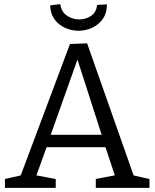

<svg xmlns="http://www.w3.org/2000/svg" viewBox="-20 -910 749 930"><path d="M633 -44 610 -64 704 -43V0H444V-43L548 -63L540 -49L487 -209L502 -197H196L210 -209L153 -51L148 -62L250 -43V0H4V-43L96 -64L75 -46L319 -697L402 -700ZM221 -244 213 -257H486L477 -243L346 -650L365 -649ZM360 -761Q327 -761 295.5 -775Q264 -789 244 -816.5Q224 -844 223 -884L272 -890Q277 -852 304.5 -834Q332 -816 364 -816Q396 -816 421.5 -833.5Q447 -851 450 -886L498 -889Q498 -847 478 -818.5Q458 -790 426.5 -775.5Q395 -761 360 -761Z"/></svg>

Font: Pack4
Style: Regular
Weight: 400
Version: Version 2.002